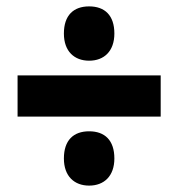

<svg xmlns="http://www.w3.org/2000/svg" viewBox="-20 -653 559 601"><path d="M180 -548C180 -492 213 -463 259 -463C306 -463 338 -493 338 -548C338 -605 308 -633 259 -633C210 -633 180 -605 180 -548ZM35 -288H483V-417H35ZM180 -157C180 -101 213 -72 259 -72C306 -72 338 -102 338 -157C338 -214 308 -242 259 -242C210 -242 180 -214 180 -157Z"/></svg>

Font: Noto Sans Sinhala UI Condensed Black
Style: Regular
Weight: 900
Width: 3
Designer: Jelle Bosma - Monotype Design Team
Foundry: Monotype Imaging Inc.
Version: Version 2.006